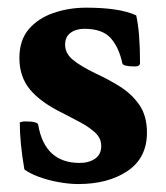

<svg xmlns="http://www.w3.org/2000/svg" viewBox="-20 -458 423 488"><path d="M178.7 9.8Q156.2 9.8 128.9 4.9Q101.6 0 78.1 -8.8Q54.7 -17.6 42 -27.3Q30.3 -94.7 30.3 -146.5Q35.2 -149.4 44.9 -149.4Q76.2 -149.4 77.1 -140.6Q93.8 -43.9 182.6 -43.9Q206.1 -43.9 221.7 -54.7Q237.3 -65.4 237.3 -86.9Q237.3 -107.4 220.7 -122.1Q204.1 -136.7 181.6 -148.4Q159.2 -160.2 140.6 -169.9Q84 -197.3 56.6 -230Q29.3 -262.7 29.3 -310.5Q29.3 -355.5 52.7 -383.3Q76.2 -411.1 115.2 -424.8Q154.3 -438.5 199.2 -438.5Q284.2 -438.5 326.2 -418.9Q335.9 -376 335.9 -297.9Q335.9 -289.1 323.2 -289.1Q293 -289.1 291 -296.9Q282.2 -337.9 261.2 -361.3Q240.2 -384.8 194.3 -384.8Q172.9 -384.8 159.2 -374.5Q145.5 -364.3 145.5 -344.7Q145.5 -322.3 165 -306.2Q184.6 -290 222.7 -271.5Q254.9 -256.8 285.2 -237.8Q315.4 -218.8 334.5 -190.9Q353.5 -163.1 353.5 -121.1Q353.5 -56.6 304.2 -23.4Q254.9 9.8 178.7 9.8Z"/></svg>

Font: Crimson Text Bold
Style: Bold
Weight: 700
Designer: Sebastian Kosch
Foundry: Sebastian Kosch
Version: Version 1.10 July 1, 2025